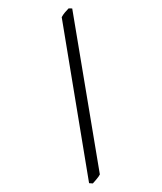

<svg xmlns="http://www.w3.org/2000/svg" viewBox="-232 -862 933 1108"><g transform="rotate(-30 234.5 -308.5)"><path d="M103 138.7Q98.1 142.1 90.3 145.8Q82.5 149.4 73.7 152.6Q64.9 155.8 56.4 158.7Q47.9 161.6 42 163.6L23.9 151.4L366.2 -757.3Q379.4 -765.6 395.5 -771.5Q411.6 -777.3 425.8 -781.2L443.8 -770.5Z"/></g></svg>

Font: Gentium Plus Phon
Style: Regular
Weight: 400
Designer: J. Victor Gaultney, Annie Olsen, Iska Routamaa, Becca Hirsbrunner
Foundry: SIL International
Version: Version 5.000